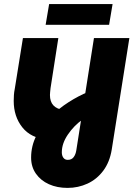

<svg xmlns="http://www.w3.org/2000/svg" viewBox="-20 -701 663 938"><path d="M310 217Q259 217 219 199Q179 181 155.5 147.5Q132 114 132 69Q132 12 157.5 -38Q183 -88 225 -129.5Q267 -171 315.5 -202Q364 -233 411 -252L383 -117Q341 -87 311.5 -43.5Q282 0 282 43Q282 59 289.5 69.5Q297 80 311 80Q330 80 340 66.5Q350 53 353 32L439 -515H612L526 29Q516 91 484.5 133Q453 175 407.5 196Q362 217 310 217ZM210 -20Q131 -26 89 -79Q47 -132 47 -208Q47 -222 48 -237Q49 -252 52 -266L92 -515H265L227 -271Q226 -260 225 -252Q224 -244 224 -237Q224 -204 241 -186Q258 -168 290 -164ZM203 -580 220 -681H530L513 -580Z"/></svg>

Font: MuseoModerno ExtraBold
Style: Italic
Weight: 800
Italic angle: -9°
Designer: Pablo Cosgaya, Héctor Gatti, Marcela Romero, and the Authors of The MuseoModerno Project.
Foundry: Omnibus-Type Team
Version: Version 1.003